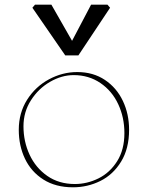

<svg xmlns="http://www.w3.org/2000/svg" viewBox="-20 -788 630 818"><path d="M60 -235Q60 -307 95.5 -363Q131 -419 188.5 -450Q246 -481 309 -481Q377 -481 427 -447.5Q477 -414 503.5 -358Q530 -302 530 -235Q530 -155 496 -99.5Q462 -44 407.5 -17Q353 10 291 10Q217 10 165 -23Q113 -56 86.5 -111.5Q60 -167 60 -235ZM510 -221Q510 -288 483.5 -344.5Q457 -401 407.5 -434.5Q358 -468 294 -468Q243 -468 193.5 -439.5Q144 -411 112 -361Q80 -311 80 -250Q80 -185 106 -129Q132 -73 181.5 -38.5Q231 -4 299 -4Q351 -4 399.5 -28Q448 -52 479 -101Q510 -150 510 -221ZM118 -755 129 -768H199L287 -614L368 -768H438L449 -755L314 -552H258Z"/></svg>

Font: TMT Limkin
Style: Regular
Weight: 400
Designer: Gabriel Drozdov
Version: Version 1.000;Glyphs 3.1.2 (3151)